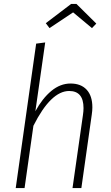

<svg xmlns="http://www.w3.org/2000/svg" viewBox="-20 -957 564 977"><path d="M450 -411Q450 -394 447 -374L394 0H349L402 -371Q405 -391 405 -407Q405 -494 332 -494Q239 -494 150 -317L105 0H60L164 -735L210 -741L160 -391Q196 -457 241.5 -494.5Q287 -532 339 -532Q392 -532 421 -500.5Q450 -469 450 -411ZM232 -814 213 -839 342 -937H369L470 -837L448 -814L352 -894Z"/></svg>

Font: Fira Sans Condensed ExtraLight
Style: Italic
Weight: 275
Width: 3
Italic angle: -8°
Designer: Carrois Corporate & Edenspiekermann AG
Foundry: Carrois Corporate GbR & Edenspiekermann AG
Version: Version 4.203